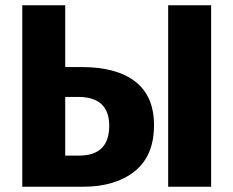

<svg xmlns="http://www.w3.org/2000/svg" viewBox="-20 -713 890 733"><path d="M292 -457Q425 -457 496.5 -401.5Q568 -346 568 -235Q568 -118 494 -59Q420 0 296 0H65V-693H229V-457ZM622 -693H786V0H622ZM282 -119Q397 -119 397 -233Q397 -343 278 -343H229V-119Z"/></svg>

Font: Fira Sans
Style: Bold
Weight: 700
Designer: bBox Type GmbH & Carrois Corporate GbR & Edenspiekermann AG
Foundry: bBox Type GmbH & Carrois Corporate GbR & Edenspiekermann AG
Version: Version 4.301;PS 004.301;hotconv 1.0.88;makeotf.lib2.5.64775